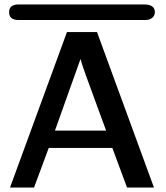

<svg xmlns="http://www.w3.org/2000/svg" viewBox="-20 -843 744 863"><path d="M63 -823H628Q676 -823 676 -788Q676 -773 664.5 -763Q653 -753 632 -753H64Q21 -753 21 -788Q21 -823 63 -823ZM25 0 281 -699H416L672 0H551L485 -178H199L133 0ZM227 -256H457Q445 -289 416 -367.5Q387 -446 366.5 -503Q346 -560 342 -578Q332 -550 294 -444Q256 -338 227 -256Z"/></svg>

Font: Coval
Style: Medium
Weight: 500
Foundry: Context Ltd
Version: Version 001.000